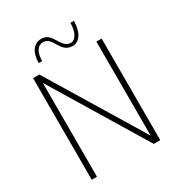

<svg xmlns="http://www.w3.org/2000/svg" viewBox="-202 -1009 1061 1141"><g transform="rotate(-30 328.0 -438.0)"><path d="M92.5 0H128.5V-643.5L518.5 0H563V-697H527V-52L135.5 -697H92.5ZM166.5 -757.5H190C190 -817 213 -853 250 -853C317 -853 307.5 -744.5 392.5 -744.5C441 -744.5 473 -794.5 473 -871H449C449 -808.5 425 -766.5 393 -766.5C323.5 -766.5 330.5 -875.5 251.5 -875.5C199 -875.5 166.5 -831.5 166.5 -757.5Z"/></g></svg>

Font: HK Grotesk ExtraLight
Style: Regular
Weight: 200
Designer: Alfredo Marco Pradil
Foundry: Hanken Design Co.
Version: Version 3.001;FEAKit 1.0